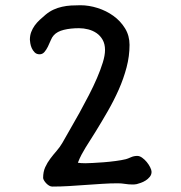

<svg xmlns="http://www.w3.org/2000/svg" viewBox="-20 -688 673 715"><path d="M140.6 -25.4Q140.6 -48.3 148.4 -65.4Q156.2 -82.5 167.5 -97.4Q178.7 -112.3 190.9 -126.2Q203.1 -140.1 212.4 -156.2Q225.1 -179.2 241.9 -208Q258.8 -236.8 276.4 -268.8Q293.9 -300.8 311 -333.7Q328.1 -366.7 341.3 -397.5Q354.5 -428.2 362.8 -455.1Q371.1 -481.9 371.1 -502Q371.1 -523.9 362.3 -539.6Q353.5 -555.2 339.6 -564.7Q325.7 -574.2 308.6 -578.6Q291.5 -583 274.4 -583Q242.7 -583 217.8 -576.9Q192.9 -570.8 180.2 -556.6Q173.8 -549.8 168.9 -537.8Q164.1 -525.9 158.4 -514.4Q152.8 -502.9 145.5 -494.4Q138.2 -485.8 127.4 -485.8Q116.2 -485.8 109.1 -492.9Q102.1 -500 98.1 -509Q94.2 -518.1 92.8 -527.1Q91.3 -536.1 91.3 -540Q91.3 -555.7 96.2 -568.6Q101.1 -581.5 109.1 -592.8Q117.2 -604 127.9 -614Q138.7 -624 150.4 -633.8Q164.6 -645.5 179.7 -652.3Q194.8 -659.2 211.2 -662.8Q227.5 -666.5 244.6 -667.5Q261.7 -668.5 279.3 -668.5Q311 -668.5 343.5 -658.2Q376 -647.9 402.3 -628.9Q428.7 -609.9 445.6 -582.5Q462.4 -555.2 462.4 -521Q462.4 -479 451.4 -437.3Q440.4 -395.5 422.4 -354.7Q404.3 -314 381.6 -274.4Q358.9 -234.9 335.4 -196.8Q325.2 -180.2 316.2 -166.3Q307.1 -152.3 299.1 -139.2Q291 -126 283.7 -112.3Q276.4 -98.6 270 -82Q274.9 -81.1 282.2 -80.6Q289.6 -80.1 297.9 -80.1Q306.6 -80.1 325.2 -81.1Q343.8 -82 366 -83.7Q388.2 -85.4 410.4 -88.4Q432.6 -91.3 448.7 -95.2Q456.1 -97.2 467.3 -102.3Q478.5 -107.4 491.2 -107.4Q500 -107.4 509.5 -100.6Q519 -93.8 526.6 -84.5Q534.2 -75.2 539.3 -64.9Q544.4 -54.7 544.4 -48.3Q544.4 -37.6 537.8 -29.5Q531.2 -21.5 522.5 -15.9Q513.7 -10.3 504.4 -7.1Q495.1 -3.9 489.3 -2.4Q485.4 -1.5 481 -1.2Q476.6 -1 472.7 -1Q459 -1 445.6 -3.2Q432.1 -5.4 418.5 -5.4Q390.6 -5.4 360.6 -3.4Q330.6 -1.5 299.3 0.7Q268.1 2.9 236.8 4.9Q205.6 6.8 174.8 6.8Q168.9 6.8 162.8 3.2Q156.7 -0.5 151.9 -5.6Q147 -10.7 143.8 -16.4Q140.6 -22 140.6 -25.4Z"/></svg>

Font: Short Stack
Style: Regular
Weight: 400
Designer: James Grieshaber
Foundry: James Grieshaber
Version: Version 1.002